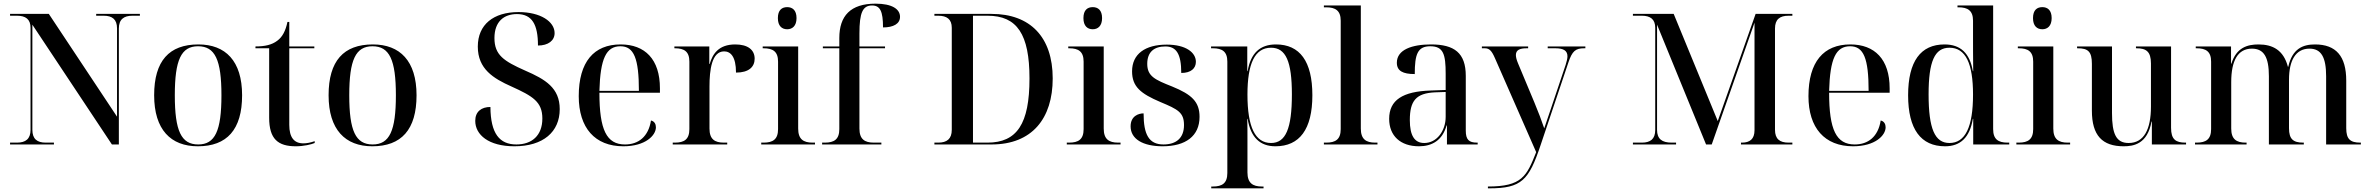

<svg xmlns="http://www.w3.org/2000/svg" viewBox="-20 -790 12955 1050"><path d="M35 0H275V-10H230C183 -10 157 -30 157 -80V-655L592 0H630V-634C630 -684 657 -704 704 -704H745V-714H506V-704H547C594 -704 620 -684 620 -635V-152L247 -714H35V-704H73C120 -704 147 -685 147 -638V-80C147 -30 120 -10 73 -10H35Z M1062 10C1221 10 1304 -81 1304 -269C1304 -457 1213 -547 1065 -547C905 -547 823 -457 823 -269C823 -81 914 10 1062 10ZM1064 0C971 0 936 -74 936 -269C936 -463 971 -537 1063 -537C1156 -537 1191 -463 1191 -269C1191 -74 1156 0 1064 0Z M1598 10C1640 10 1683 0 1701 -8V-18C1678 -10 1657 -6 1639 -6C1588 -6 1562 -39 1562 -107V-526H1699V-536H1562V-670H1552C1542 -622 1525 -588 1496 -567C1467 -545 1429 -536 1377 -536V-526H1452V-146C1452 -30 1500 10 1598 10Z M2016 10C2175 10 2258 -81 2258 -269C2258 -457 2167 -547 2019 -547C1859 -547 1777 -457 1777 -269C1777 -81 1868 10 2016 10ZM2018 0C1925 0 1890 -74 1890 -269C1890 -463 1925 -537 2017 -537C2110 -537 2145 -463 2145 -269C2145 -74 2110 0 2018 0Z M2793 10C2951 10 3041 -69 3041 -193C3041 -309 2963 -356 2852 -404C2735 -456 2684 -489 2684 -582C2684 -673 2737 -713 2807 -713C2890 -713 2922 -656 2922 -541C2978 -541 3013 -568 3013 -609C3013 -672 2936 -724 2816 -724C2679 -724 2593 -656 2593 -535C2593 -413 2678 -361 2777 -317C2894 -264 2946 -233 2946 -142C2946 -48 2888 0 2804 0C2712 0 2663 -59 2662 -205C2613 -205 2579 -180 2579 -129C2579 -53 2652 10 2793 10Z M3389 10C3509 10 3567 -49 3567 -94C3567 -111 3559 -127 3540 -131C3526 -42 3471 0 3398 0C3297 0 3258 -80 3258 -283H3589V-307C3589 -466 3507 -547 3374 -547C3228 -547 3145 -452 3145 -264C3145 -91 3233 10 3389 10ZM3474 -293H3258C3263 -470 3295 -537 3373 -537C3447 -537 3474 -470 3474 -293Z M3659 0H3957V-10H3939C3888 -10 3860 -29 3860 -87V-317C3860 -406 3872 -509 3940 -509C3975 -509 4005 -481 4005 -393C4075 -393 4107 -424 4107 -469C4107 -518 4069 -547 4001 -547C3910 -547 3877 -495 3861 -440H3859V-536H3668V-526H3671C3722 -526 3750 -508 3750 -453V-84C3750 -28 3722 -10 3671 -10H3659Z M4285 -630C4313 -630 4336 -648 4336 -691C4336 -735 4313 -751 4285 -751C4256 -751 4234 -735 4234 -691C4234 -648 4256 -630 4285 -630ZM4143 0H4437V-10H4424C4373 -10 4345 -29 4345 -87V-536H4151V-526H4156C4207 -526 4235 -508 4235 -453V-84C4235 -28 4207 -10 4156 -10H4143Z M4476 0H4800V-10H4759C4708 -10 4680 -29 4680 -87V-526H4820V-536H4680V-607C4680 -721 4698 -760 4749 -760C4793 -760 4809 -729 4809 -640C4866 -640 4902 -660 4902 -698C4902 -740 4859 -770 4768 -770C4631 -770 4570 -703 4570 -582V-536H4480V-526H4570V-84C4570 -28 4542 -10 4491 -10H4476Z M5090 0H5403C5624 0 5737 -142 5737 -361C5737 -588 5613 -714 5403 -714H5090V-704H5111C5158 -704 5185 -685 5185 -638V-80C5185 -30 5158 -10 5111 -10H5090ZM5380 -10H5301V-704H5381C5542 -704 5610 -603 5610 -361C5610 -113 5542 -10 5380 -10Z M5956 -630C5984 -630 6007 -648 6007 -691C6007 -735 5984 -751 5956 -751C5927 -751 5905 -735 5905 -691C5905 -648 5927 -630 5956 -630ZM5814 0H6108V-10H6095C6044 -10 6016 -29 6016 -87V-536H5822V-526H5827C5878 -526 5906 -508 5906 -453V-84C5906 -28 5878 -10 5827 -10H5814Z M6338 10C6464 10 6540 -46 6540 -151C6540 -233 6498 -273 6390 -317C6296 -354 6254 -373 6254 -441C6254 -506 6292 -536 6353 -536C6412 -536 6440 -497 6440 -391C6493 -391 6520 -416 6520 -452C6520 -503 6465 -546 6361 -546C6243 -546 6171 -495 6171 -400C6171 -316 6218 -278 6326 -232C6422 -192 6455 -175 6455 -106C6455 -35 6412 0 6343 0C6263 0 6234 -54 6234 -170C6207 -170 6163 -156 6163 -99C6163 -30 6230 10 6338 10Z M6604 240H6890V230H6881C6831 230 6802 211 6802 153V-30C6802 -66 6802 -105 6801 -140H6803C6820 -37 6872 10 6955 10C7087 10 7157 -83 7157 -269C7157 -455 7088 -547 6958 -547C6871 -547 6820 -500 6803 -401H6801V-536H6603V-526H6613C6664 -526 6692 -508 6692 -453V156C6692 212 6664 230 6613 230H6604ZM6931 -8C6845 -8 6802 -94 6802 -273C6802 -442 6842 -529 6931 -529C7012 -529 7045 -454 7045 -274C7045 -86 7011 -8 6931 -8Z M7220 0H7513V-10H7501C7450 -10 7422 -29 7422 -87V-760H7220V-750H7233C7283 -750 7312 -732 7312 -677V-84C7312 -28 7284 -10 7233 -10H7220Z M7740 10C7811 10 7868 -22 7891 -104H7893V0H8061V-10H8058C8013 -10 7996 -26 7996 -76V-375C7996 -501 7933 -547 7806 -547C7703 -547 7619 -519 7619 -447C7619 -402 7652 -385 7717 -385C7717 -493 7732 -537 7802 -537C7874 -537 7886 -492 7886 -387V-298L7804 -295C7651 -290 7577 -243 7577 -140C7577 -47 7639 10 7740 10ZM7769 -8C7716 -8 7690 -48 7690 -133C7690 -239 7724 -280 7827 -285L7886 -287V-151C7886 -75 7838 -8 7769 -8Z M8117 230V240H8124C8301 240 8341 196 8405 4L8557 -448C8578 -511 8596 -526 8644 -526H8650V-536H8444V-526H8486C8532 -526 8552 -512 8552 -482C8552 -470 8548 -454 8542 -435L8465 -206C8455 -176 8440 -133 8425 -88C8412 -127 8392 -180 8371 -230L8282 -443C8274 -462 8270 -477 8270 -489C8270 -517 8292 -526 8329 -526H8337V-536H8084V-526H8100C8124 -526 8137 -514 8155 -473L8381 42C8329 174 8303 230 8117 230Z M8910 0H9146V-10H9122C9069 -10 9042 -30 9042 -80V-655L9310 0H9341L9575 -666V-78C9575 -29 9549 -10 9506 -10H9501V0H9782V-10H9761C9713 -10 9687 -30 9687 -80V-634C9687 -684 9713 -704 9761 -704H9782V-714H9581L9374 -128L9133 -714H8910V-704H8959C9005 -704 9032 -685 9032 -638V-79C9032 -29 9005 -10 8959 -10H8910Z M10114 10C10234 10 10292 -49 10292 -94C10292 -111 10284 -127 10265 -131C10251 -42 10196 0 10123 0C10022 0 9983 -80 9983 -283H10314V-307C10314 -466 10232 -547 10099 -547C9953 -547 9870 -452 9870 -264C9870 -91 9958 10 10114 10ZM10199 -293H9983C9988 -470 10020 -537 10098 -537C10172 -537 10199 -470 10199 -293Z M10617 10C10700 10 10752 -37 10769 -140H10771V0H10968V-10H10959C10908 -10 10880 -28 10880 -84V-760H10685V-750H10691C10741 -750 10770 -732 10770 -677V-580C10770 -545 10770 -475 10771 -401H10769C10752 -500 10701 -547 10614 -547C10484 -547 10415 -455 10415 -269C10415 -83 10485 10 10617 10ZM10641 -8C10561 -8 10527 -86 10527 -274C10527 -454 10560 -529 10641 -529C10730 -529 10770 -442 10770 -273C10770 -94 10727 -8 10641 -8Z M11149 -630C11177 -630 11200 -648 11200 -691C11200 -735 11177 -751 11149 -751C11120 -751 11098 -735 11098 -691C11098 -648 11120 -630 11149 -630ZM11007 0H11301V-10H11288C11237 -10 11209 -29 11209 -87V-536H11015V-526H11020C11071 -526 11099 -508 11099 -453V-84C11099 -28 11071 -10 11020 -10H11007Z M11594 10C11649 10 11724 -3 11746 -125H11748V0H11935V-10H11932C11879 -10 11853 -27 11853 -91V-536H11661V-526H11664C11717 -526 11743 -508 11743 -443V-207C11743 -83 11705 -8 11621 -8C11553 -8 11530 -57 11530 -172V-536H11339V-526H11342C11399 -526 11420 -508 11420 -441V-185C11420 -49 11477 10 11594 10Z M11984 0H12266V-10H12261C12210 -10 12182 -29 12182 -87V-341C12182 -458 12218 -524 12295 -524C12361 -524 12388 -477 12388 -373V0H12579V-10H12576C12521 -10 12498 -29 12498 -89V-354C12498 -459 12534 -524 12610 -524C12674 -524 12701 -477 12701 -373V0H12891V-10H12888C12833 -10 12811 -29 12811 -89V-349C12811 -483 12755 -547 12640 -547C12574 -547 12516 -524 12494 -425H12492C12468 -516 12409 -547 12331 -547C12271 -547 12210 -530 12183 -442H12181V-536H11988V-526H11993C12044 -526 12072 -508 12072 -453V-84C12072 -28 12044 -10 11993 -10H11984Z"/></svg>

Font: Noto Serif Display Medium
Style: Regular
Weight: 500
Designer: Monotype Design Team
Foundry: Monotype Imaging Inc.
Version: Version 2.009